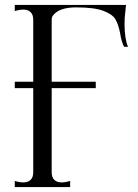

<svg xmlns="http://www.w3.org/2000/svg" viewBox="-20 -760 560 780"><path d="M486 -662Q486 -603 500 -570H484Q473 -591 468 -625Q461 -661 449 -681.5Q437 -702 400 -716Q363 -730 289 -730Q217 -730 193 -694Q190 -687 190 -680V-428H369V-402H190V-60Q190 -40 200.5 -29.5Q211 -19 230 -19Q246 -19 265 -25V0H40V-25Q59 -19 75 -19Q94 -19 104.5 -29.5Q115 -40 115 -60V-402H40V-428H115V-680Q115 -700 104.5 -710.5Q94 -721 75 -721Q59 -721 40 -715V-740H492L489 -711Q486 -692 486 -662Z"/></svg>

Font: Viaoda Libre
Style: Regular
Weight: 400
Designer: Gydient
Version: Version 2.000